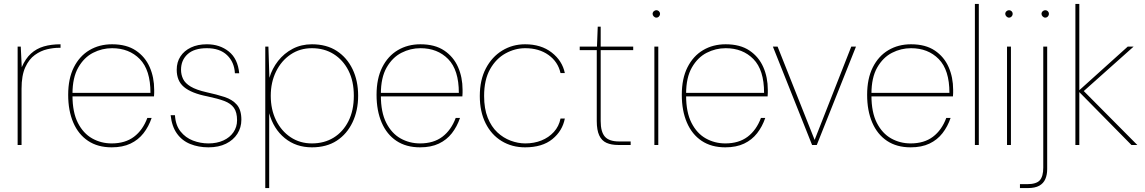

<svg xmlns="http://www.w3.org/2000/svg" viewBox="-20 -740 5843 980"><path d="M70 0V-502H86L91 -397Q110 -441 138 -466.5Q166 -492 203.5 -503Q241 -514 289 -514V-496H280Q253 -496 220.5 -488.5Q188 -481 158 -459.5Q128 -438 109 -396.5Q90 -355 90 -287V0Z M550 12Q479 12 429.5 -21Q380 -54 354 -114.5Q328 -175 328 -256Q328 -339 357 -396.5Q386 -454 436.5 -484Q487 -514 552 -514Q626 -514 673.5 -482Q721 -450 744 -397.5Q767 -345 767 -282Q767 -273 767 -265.5Q767 -258 766 -248H339V-266H748Q748 -383 693.5 -438.5Q639 -494 552 -494Q501 -494 455 -470.5Q409 -447 379.5 -395.5Q350 -344 350 -261V-252Q350 -167 377.5 -113Q405 -59 450.5 -33.5Q496 -8 550 -8Q619 -8 664 -42Q709 -76 732 -138H754Q739 -94 712.5 -60Q686 -26 646 -7Q606 12 550 12Z M1044 12Q993 12 951 -5Q909 -22 883 -58.5Q857 -95 851 -152H873Q876 -101 901.5 -69Q927 -37 965 -22.5Q1003 -8 1044 -8Q1087 -8 1120 -23Q1153 -38 1171.5 -65Q1190 -92 1190 -126Q1190 -167 1174 -189.5Q1158 -212 1125 -224.5Q1092 -237 1039 -248Q998 -256 968 -268Q938 -280 919 -296Q900 -312 891 -334Q882 -356 882 -384Q882 -423 901 -452Q920 -481 954.5 -497.5Q989 -514 1036 -514Q1102 -514 1148 -477Q1194 -440 1201 -366H1179Q1176 -423 1139 -458.5Q1102 -494 1036 -494Q971 -494 937.5 -463.5Q904 -433 904 -384Q904 -359 914.5 -337Q925 -315 953.5 -298Q982 -281 1035 -269Q1086 -258 1126 -245Q1166 -232 1189 -205.5Q1212 -179 1212 -129Q1212 -89 1191.5 -57Q1171 -25 1133.5 -6.5Q1096 12 1044 12Z M1334 220V-502H1350L1355 -343Q1369 -390 1399.5 -429Q1430 -468 1474 -491Q1518 -514 1572 -514Q1647 -514 1699 -480Q1751 -446 1779.5 -387Q1808 -328 1808 -251Q1808 -176 1779.5 -116Q1751 -56 1699 -22Q1647 12 1572 12Q1491 12 1433.5 -35Q1376 -82 1354 -162V220ZM1572 -8Q1635 -8 1683 -37.5Q1731 -67 1758.5 -121.5Q1786 -176 1786 -251Q1786 -326 1758.5 -380Q1731 -434 1683 -464Q1635 -494 1572 -494Q1511 -494 1463.5 -462Q1416 -430 1389 -375Q1362 -320 1362 -251Q1362 -181 1389 -126Q1416 -71 1463.5 -39.5Q1511 -8 1572 -8Z M2124 12Q2053 12 2003.5 -21Q1954 -54 1928 -114.5Q1902 -175 1902 -256Q1902 -339 1931 -396.5Q1960 -454 2010.5 -484Q2061 -514 2126 -514Q2200 -514 2247.5 -482Q2295 -450 2318 -397.5Q2341 -345 2341 -282Q2341 -273 2341 -265.5Q2341 -258 2340 -248H1913V-266H2322Q2322 -383 2267.5 -438.5Q2213 -494 2126 -494Q2075 -494 2029 -470.5Q1983 -447 1953.5 -395.5Q1924 -344 1924 -261V-252Q1924 -167 1951.5 -113Q1979 -59 2024.5 -33.5Q2070 -8 2124 -8Q2193 -8 2238 -42Q2283 -76 2306 -138H2328Q2313 -94 2286.5 -60Q2260 -26 2220 -7Q2180 12 2124 12Z M2660 12Q2593 12 2540.5 -20Q2488 -52 2458.5 -111Q2429 -170 2429 -250Q2429 -332 2460 -391Q2491 -450 2543.5 -482Q2596 -514 2660 -514Q2742 -514 2796 -472Q2850 -430 2863 -367H2841Q2828 -425 2779.5 -459.5Q2731 -494 2661 -494Q2609 -494 2560.5 -467.5Q2512 -441 2481.5 -387Q2451 -333 2451 -250Q2451 -185 2469.5 -139Q2488 -93 2518.5 -64.5Q2549 -36 2586.5 -22Q2624 -8 2661 -8Q2706 -8 2743.5 -23Q2781 -38 2807 -66.5Q2833 -95 2841 -135H2863Q2851 -72 2799.5 -30Q2748 12 2660 12Z M3136 0Q3100 0 3075.5 -11Q3051 -22 3038.5 -49Q3026 -76 3026 -122V-484H2939V-502H3027L3031 -604H3046V-502H3212V-484H3046V-122Q3046 -67 3067.5 -42.5Q3089 -18 3140 -18H3199V0Z M3320 0V-502H3340V0ZM3330 -650Q3323 -650 3317 -656Q3311 -662 3311 -669Q3311 -677 3317 -682.5Q3323 -688 3330 -688Q3338 -688 3343.5 -682.5Q3349 -677 3349 -669Q3349 -662 3343.5 -656Q3338 -650 3330 -650Z M3682 12Q3611 12 3561.5 -21Q3512 -54 3486 -114.5Q3460 -175 3460 -256Q3460 -339 3489 -396.5Q3518 -454 3568.5 -484Q3619 -514 3684 -514Q3758 -514 3805.5 -482Q3853 -450 3876 -397.5Q3899 -345 3899 -282Q3899 -273 3899 -265.5Q3899 -258 3898 -248H3471V-266H3880Q3880 -383 3825.5 -438.5Q3771 -494 3684 -494Q3633 -494 3587 -470.5Q3541 -447 3511.5 -395.5Q3482 -344 3482 -261V-252Q3482 -167 3509.5 -113Q3537 -59 3582.5 -33.5Q3628 -8 3682 -8Q3751 -8 3796 -42Q3841 -76 3864 -138H3886Q3871 -94 3844.5 -60Q3818 -26 3778 -7Q3738 12 3682 12Z M4125 0 3925 -502H3949L4138 -26L4325 -502H4349L4149 0Z M4628 12Q4557 12 4507.5 -21Q4458 -54 4432 -114.5Q4406 -175 4406 -256Q4406 -339 4435 -396.5Q4464 -454 4514.5 -484Q4565 -514 4630 -514Q4704 -514 4751.5 -482Q4799 -450 4822 -397.5Q4845 -345 4845 -282Q4845 -273 4845 -265.5Q4845 -258 4844 -248H4417V-266H4826Q4826 -383 4771.5 -438.5Q4717 -494 4630 -494Q4579 -494 4533 -470.5Q4487 -447 4457.5 -395.5Q4428 -344 4428 -261V-252Q4428 -167 4455.5 -113Q4483 -59 4528.5 -33.5Q4574 -8 4628 -8Q4697 -8 4742 -42Q4787 -76 4810 -138H4832Q4817 -94 4790.5 -60Q4764 -26 4724 -7Q4684 12 4628 12Z M4956 0V-720H4976V0Z M5120 0V-502H5140V0ZM5130 -650Q5123 -650 5117 -656Q5111 -662 5111 -669Q5111 -677 5117 -682.5Q5123 -688 5130 -688Q5138 -688 5143.5 -682.5Q5149 -677 5149 -669Q5149 -662 5143.5 -656Q5138 -650 5130 -650Z M5186 220V200H5222Q5270 200 5287.5 180Q5305 160 5305 116V-502H5325V123Q5325 152 5315.5 174Q5306 196 5284.5 208Q5263 220 5225 220ZM5315 -650Q5308 -650 5302 -656Q5296 -662 5296 -669Q5296 -677 5302 -682.5Q5308 -688 5315 -688Q5323 -688 5328.5 -682.5Q5334 -677 5334 -669Q5334 -662 5328.5 -656Q5323 -650 5315 -650Z M5755 0 5484 -275 5736 -502H5766L5507 -271V-280L5785 0ZM5469 0V-720H5489V0Z"/></svg>

Font: DM Sans 16pt Thin
Style: Regular
Weight: 250
Version: Version 4.004;gftools[0.9.30]